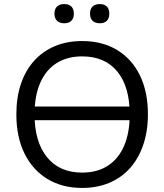

<svg xmlns="http://www.w3.org/2000/svg" viewBox="-20 -916 808 945"><path d="M110.5 -324.5V-391.5H663V-324.5ZM383.9 9Q285.5 9 212.8 -35.5Q140 -80 100.2 -161.2Q60.5 -242.5 60.5 -352.9Q60.5 -436.5 83 -503Q105.5 -569.5 147.8 -616.5Q190 -663.5 249.8 -688.8Q309.5 -714 384.1 -714Q483.5 -714 556.2 -670Q629 -626 668.5 -545.2Q708 -464.5 708 -354.1Q708 -270.5 685.2 -203.5Q662.5 -136.5 620.2 -89Q578 -41.5 518.2 -16.2Q458.5 9 383.9 9ZM383.9 -66.5Q458.4 -66.5 510.7 -100.2Q563 -134 590.8 -198.2Q618.5 -262.5 618.5 -353Q618.5 -489 557.5 -563.8Q496.5 -638.5 384 -638.5Q310.5 -638.5 257.9 -604.9Q205.3 -571.4 177.6 -507.4Q150 -443.5 150 -353.1Q150 -218 211.5 -142.2Q273 -66.5 383.9 -66.5ZM471 -801.5Q448 -801.5 435.5 -813.8Q423 -826 423 -848.9Q423 -871.7 435.5 -883.9Q448 -896 470.9 -896Q493.7 -896 505.9 -883.9Q518 -871.7 518 -848.9Q518 -826 505.9 -813.8Q493.8 -801.5 471 -801.5ZM296 -801.5Q273.4 -801.5 260.7 -813.8Q248 -826 248 -848.9Q248 -871.7 260.7 -883.9Q273.4 -896 296 -896Q319 -896 331.3 -883.9Q343.5 -871.7 343.5 -848.9Q343.5 -826 331.3 -813.8Q319 -801.5 296 -801.5Z"/></svg>

Font: Nunito ExtraLight
Style: Regular
Weight: 200
Designer: Vernon Adams
Foundry: Vernon Adams
Version: Version 3.602;April 4, 2023;FontCreator 14.0.0.2856 64-bit